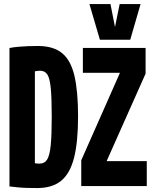

<svg xmlns="http://www.w3.org/2000/svg" viewBox="-20 -943 775 973"><path d="M168.8 10Q142.2 10 117.3 9.3Q92.4 8.6 70.1 6.4Q47.8 4.2 28 1.8V-699.8Q51.8 -704.2 74.4 -706.1Q97 -708 120.9 -709Q144.8 -710 171.6 -710Q250.2 -710 294.5 -673.8Q338.8 -637.6 357.2 -558.8Q375.6 -480 375.6 -352.8Q375.6 -222.8 355.1 -142.9Q334.6 -63 289.4 -26.5Q244.2 10 168.8 10ZM182 -114Q206 -114 218.9 -134.5Q231.8 -155 237 -206.4Q242.2 -257.8 242.2 -350Q242.2 -446.4 237.2 -496.8Q232.2 -547.2 219.6 -565.9Q207 -584.6 183.2 -584.6Q179 -584.6 174.5 -584.1Q170 -583.6 165.5 -583.1Q161 -582.6 156.8 -581.6V-116Q160 -115.4 162.7 -114.9Q165.4 -114.4 168.6 -114.2Q171.8 -114 174.9 -114Q178 -114 182 -114ZM391.8 0V-130.8L587.4 -572.9V-574.2H400V-700H717.8V-569.8L520.8 -127.4V-126.4H723.8V0ZM692.4 -922.5 640 -741.7H486.2L433.2 -922.5H539.8L562.8 -806.1L586.4 -922.5Z"/></svg>

Font: Georama ExtraCondensed Thin
Style: Regular
Weight: 100
Width: 2
Designer: Jean-Baptiste Levee
Foundry: Production Type
Version: Version 1.001